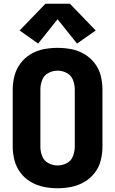

<svg xmlns="http://www.w3.org/2000/svg" viewBox="-20 -999 616 1027"><path d="M288 8Q325 8 362 0.5Q399 -7 431.5 -26Q464 -45 487 -75Q510 -105 519 -141.5Q528 -178 528 -215V-520Q528 -557 519 -593.5Q510 -630 487 -660Q464 -690 431.5 -709.5Q399 -729 362 -736Q325 -743 288 -743Q251 -743 214 -736Q177 -729 144.5 -709.5Q112 -690 89.5 -660Q67 -630 57.5 -593.5Q48 -557 48 -520V-215Q48 -178 57.5 -141.5Q67 -105 89.5 -75Q112 -45 144.5 -26Q177 -7 214 0.5Q251 8 288 8ZM288 -114Q262 -114 238.5 -126.5Q215 -139 205.5 -164Q196 -189 196 -215V-520Q196 -546 205.5 -571Q215 -596 238.5 -608.5Q262 -621 288 -621Q314 -621 337.5 -608.5Q361 -596 370.5 -571Q380 -546 380 -520V-215Q380 -189 370.5 -164Q361 -139 337.5 -126.5Q314 -114 288 -114ZM184 -766 288 -896 392 -766 492 -836 354 -979H223L85 -836Z"/></svg>

Font: Iosevka Sparkle Heavy
Style: Regular
Weight: 900
Designer: Belleve Invis
Foundry: Belleve Invis
Version: Version 4.5.0; ttfautohint (v1.8.3)